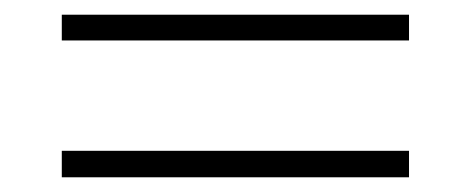

<svg xmlns="http://www.w3.org/2000/svg" viewBox="-20 -436 640 261"><path d="M536 -381H64V-416H536ZM536 -195H64V-231H536Z"/></svg>

Font: Anuphan ExtraLight
Style: Regular
Weight: 200
Designer: Cadson Demak
Version: Version 3.001